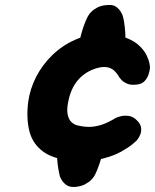

<svg xmlns="http://www.w3.org/2000/svg" viewBox="-20 -712 617 764"><path d="M280 -72Q199 -76 155 -106.5Q111 -137 97.5 -188Q84 -239 92 -305Q99 -358 124 -406.5Q149 -455 189 -493.5Q229 -532 280.5 -554.5Q332 -577 392 -576Q446 -575 480.5 -562Q515 -549 535 -529.5Q555 -510 564 -490.5Q573 -471 575 -458Q577 -445 577 -445Q577 -445 576 -436Q575 -427 570.5 -414Q566 -401 556 -390Q546 -379 528 -376Q502 -372 486 -379Q470 -386 462.5 -395Q455 -404 455 -404Q455 -404 450.5 -411.5Q446 -419 437 -428.5Q428 -438 412.5 -443Q397 -448 374 -443Q359 -440 341.5 -432Q324 -424 307 -410Q290 -396 276.5 -374.5Q263 -353 255 -323Q245 -283 248.5 -260.5Q252 -238 263.5 -227Q275 -216 288 -213Q301 -210 309 -209Q336 -205 360 -209.5Q384 -214 402.5 -222.5Q421 -231 432 -237.5Q443 -244 443 -244Q443 -244 457 -248.5Q471 -253 490.5 -251Q510 -249 527 -231Q540 -217 541.5 -203Q543 -189 538.5 -177.5Q534 -166 528.5 -159Q523 -152 523 -152Q523 -152 508 -139Q493 -126 463 -109Q433 -92 387.5 -80.5Q342 -69 280 -72ZM277 32Q255 33 242.5 23Q230 13 224.5 2.5Q219 -8 219 -8Q216 -18 212.5 -38Q209 -58 207.5 -79.5Q206 -101 208 -116H390Q388 -99 381 -76.5Q374 -54 366 -34Q358 -14 350 -4Q350 -4 342 4.5Q334 13 318 21.5Q302 30 277 32ZM296 -544Q299 -562 305.5 -584.5Q312 -607 320.5 -627.5Q329 -648 336 -657Q336 -657 344 -665.5Q352 -674 368 -682.5Q384 -691 409 -692Q431 -694 443.5 -684Q456 -674 461.5 -663.5Q467 -653 467 -653Q471 -643 474 -623Q477 -603 478.5 -581.5Q480 -560 478 -544Z"/></svg>

Font: Sour Gummy Black
Style: Italic
Weight: 900
Italic angle: -11.3°
Designer: Stefie Justprince
Foundry: Eifetstype
Version: Version 1.000